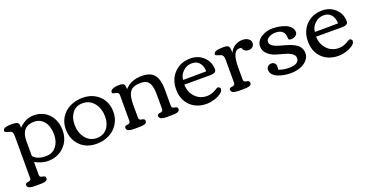

<svg xmlns="http://www.w3.org/2000/svg" viewBox="-32 -1113 3738 1947"><g transform="rotate(-20 1837.0 -139.5)"><path d="M462.9 -225.1Q462.9 -278.3 447 -320.6Q431.2 -362.8 397.2 -389.2Q363.3 -415.5 315.9 -415.5Q175.8 -415.5 175.8 -257.8V-97.2Q215.3 -45.9 312 -45.9Q382.3 -45.9 422.6 -96.4Q462.9 -147 462.9 -225.1ZM-1.5 -431.6Q-1.5 -444.3 7.6 -452.6Q16.6 -460.9 33.2 -464.4Q49.8 -467.8 63.7 -468.8Q77.6 -469.7 96.7 -469.7Q138.2 -469.7 154.8 -460Q171.4 -450.2 171.4 -418Q171.4 -408.2 170.9 -403.3Q208.5 -439.9 246.6 -459Q284.7 -478 335 -478Q402.8 -478 454.3 -444.8Q505.9 -411.6 532.2 -357.2Q558.6 -302.7 558.6 -235.8Q558.6 -129.9 489.3 -61Q419.9 7.8 313 7.8Q252.9 7.8 175.8 -31.7V106.9Q175.8 122.1 185.5 129.2Q195.3 136.2 207.3 137Q219.2 137.7 229 143.6Q238.8 149.4 238.8 162.1Q238.8 175.3 231.7 183.6Q224.6 191.9 209.2 195.3Q193.8 198.7 181.9 199.5Q169.9 200.2 147.9 200.2Q141.1 200.2 127.2 200.4Q113.3 200.7 106 200.7Q86.9 200.7 73.5 199.2Q60.1 197.8 46.9 193.8Q33.7 189.9 26.9 181.2Q20 172.4 20 159.2Q20 147.5 29.8 142.6Q39.6 137.7 51.5 137.2Q63.5 136.7 73.2 129.6Q83 122.6 83 106.9V-333.5Q83 -368.7 77.9 -382.1Q72.8 -395.5 54.7 -402.3Q52.7 -403.3 34.9 -407.5Q17.1 -411.6 7.8 -417.2Q-1.5 -422.9 -1.5 -431.6Z M836.9 12.2Q726.6 12.2 659.2 -57.4Q591.8 -127 591.8 -233.9Q591.8 -305.2 627.4 -360.8Q663.1 -416.5 723.9 -446Q784.7 -475.6 859.4 -475.6Q966.8 -475.6 1036.6 -408.7Q1106.4 -341.8 1106.4 -235.8Q1106.4 -162.6 1070.6 -105.7Q1034.7 -48.8 973.6 -18.3Q912.6 12.2 836.9 12.2ZM1011.2 -218.3Q1011.2 -304.7 964.4 -364.3Q917.5 -423.8 840.3 -423.8Q770.5 -423.8 731 -373.5Q691.4 -323.2 691.4 -245.1Q691.4 -160.2 737.8 -101.1Q784.2 -42 857.9 -42Q929.7 -42 970.5 -91.3Q1011.2 -140.6 1011.2 -218.3Z M1157.2 -428.7Q1157.2 -443.4 1174.1 -453.4Q1190.9 -463.4 1210.4 -467Q1230 -470.7 1248 -470.7Q1290.5 -470.7 1303 -458.3Q1315.4 -445.8 1315.4 -402.8Q1382.3 -478.5 1499.5 -478.5Q1594.7 -478.5 1634.5 -426.5Q1674.3 -374.5 1674.3 -269V-93.3Q1674.3 -78.1 1684.1 -71Q1693.8 -64 1705.8 -63.2Q1717.8 -62.5 1727.5 -56.6Q1737.3 -50.8 1737.3 -38.1Q1737.3 -24.9 1730 -16.6Q1722.7 -8.3 1707 -4.9Q1691.4 -1.5 1679.2 -0.7Q1667 0 1645 0Q1638.2 0 1624.3 0.2Q1610.4 0.5 1603 0.5Q1584 0.5 1570.6 -1Q1557.1 -2.4 1543.9 -6.3Q1530.8 -10.3 1523.9 -19Q1517.1 -27.8 1517.1 -41Q1517.1 -52.7 1526.9 -57.6Q1536.6 -62.5 1548.6 -63Q1560.5 -63.5 1570.3 -70.6Q1580.1 -77.6 1580.1 -93.3V-235.4Q1580.1 -282.2 1575.7 -313Q1571.3 -343.8 1559.1 -368.4Q1546.9 -393.1 1523.7 -404.3Q1500.5 -415.5 1464.8 -415.5Q1421.4 -415.5 1393.1 -404.8Q1364.7 -394 1348.6 -370.1Q1332.5 -346.2 1326.2 -313.7Q1319.8 -281.2 1319.8 -232.9V-93.3Q1319.8 -78.1 1329.6 -71Q1339.4 -64 1351.3 -63.2Q1363.3 -62.5 1373 -56.6Q1382.8 -50.8 1382.8 -38.1Q1382.8 -24.9 1375.7 -16.6Q1368.7 -8.3 1353.3 -4.9Q1337.9 -1.5 1325.9 -0.7Q1314 0 1292 0Q1285.2 0 1271.2 0.2Q1257.3 0.5 1250 0.5Q1231 0.5 1217.5 -1Q1204.1 -2.4 1190.9 -6.3Q1177.7 -10.3 1170.9 -19Q1164.1 -27.8 1164.1 -41Q1164.1 -52.7 1173.8 -57.6Q1183.6 -62.5 1195.6 -63Q1207.5 -63.5 1217.3 -70.6Q1227.1 -77.6 1227.1 -93.3V-372.1Q1227.1 -400.4 1191.9 -406.2Q1167.5 -410.2 1162.4 -414.8Q1157.2 -419.4 1157.2 -428.7Z M2023.4 -476.6Q2106.9 -476.6 2164.3 -422.6Q2221.7 -368.7 2221.7 -287.1Q2221.7 -247.6 2159.2 -247.6H1876.5Q1877.4 -168.5 1927.7 -114.3Q1978 -60.1 2054.7 -60.1Q2105.5 -60.1 2153.3 -89.8Q2178.7 -105.5 2184.6 -105.5Q2192.9 -105.5 2201.9 -98.4Q2210.9 -91.3 2210.9 -81.1Q2210.9 -54.2 2176.5 -31.5Q2142.1 -8.8 2100.6 2.2Q2059.1 13.2 2027.8 13.2Q1917 13.2 1849.4 -53.2Q1781.7 -119.6 1781.7 -229.5Q1781.7 -339.4 1849.9 -408Q1918 -476.6 2023.4 -476.6ZM2131.8 -298.8Q2130.9 -355 2102.5 -390.1Q2074.2 -425.3 2021 -425.3Q1965.3 -425.3 1924.6 -386.2Q1883.8 -347.2 1881.3 -296.9H1995.6Q2071.8 -296.9 2131.8 -298.8Z M2445.8 -383.3Q2462.4 -425.3 2500.7 -449.2Q2539.1 -473.1 2584.5 -473.1Q2619.6 -473.1 2645.8 -455.8Q2671.9 -438.5 2671.9 -410.2Q2671.9 -385.3 2654.8 -369.4Q2637.7 -353.5 2612.3 -353.5Q2587.9 -353.5 2570.1 -366.7Q2552.2 -379.9 2546.9 -400.9Q2534.2 -402.8 2525.9 -402.8Q2449.7 -402.8 2449.7 -227.5V-93.3Q2449.7 -78.1 2459.5 -71Q2469.2 -64 2481.2 -63.2Q2493.2 -62.5 2502.9 -56.6Q2512.7 -50.8 2512.7 -38.1Q2512.7 -24.9 2505.6 -16.6Q2498.5 -8.3 2483.2 -4.9Q2467.8 -1.5 2455.8 -0.7Q2443.8 0 2421.9 0Q2415 0 2401.1 0.2Q2387.2 0.5 2379.9 0.5Q2360.8 0.5 2347.4 -1Q2334 -2.4 2320.8 -6.3Q2307.6 -10.3 2300.8 -19Q2293.9 -27.8 2293.9 -41Q2293.9 -52.7 2303.7 -57.6Q2313.5 -62.5 2325.4 -63Q2337.4 -63.5 2347.2 -70.6Q2356.9 -77.6 2356.9 -93.3V-334.5Q2356.9 -356.9 2354 -370.4Q2351.1 -383.8 2343.5 -391.1Q2335.9 -398.4 2328.9 -401.4Q2321.8 -404.3 2306.6 -408.7Q2291.5 -413.1 2280.8 -418Q2272.5 -421.9 2272.5 -430.7Q2272.5 -469.7 2377.4 -469.7Q2421.9 -469.7 2433.8 -454.3Q2445.8 -439 2445.8 -383.3Z M2933.6 -44.4Q3043.5 -44.4 3043.5 -111.8Q3043.5 -162.6 2944.3 -191.4Q2925.8 -196.8 2899.7 -203.9Q2873.5 -210.9 2859.4 -215.1Q2845.2 -219.2 2833 -224.1Q2790 -240.7 2760.3 -272.5Q2730.5 -304.2 2730.5 -347.7Q2730.5 -403.8 2783.9 -440.9Q2837.4 -478 2913.1 -478Q2948.7 -478 2984.1 -471.2Q3019.5 -464.4 3051.3 -451.2Q3083 -438 3102.8 -414.6Q3122.6 -391.1 3122.6 -361.3Q3122.6 -340.3 3102.3 -325.2Q3082 -310.1 3058.1 -310.1Q3038.6 -310.1 3031.5 -314.2Q3024.4 -318.4 3024.4 -333.5Q3024.4 -427.7 2924.3 -427.7Q2882.8 -427.7 2852.1 -409.4Q2821.3 -391.1 2821.3 -361.8Q2821.3 -348.1 2830.1 -336.4Q2838.9 -324.7 2851.1 -316.9Q2863.3 -309.1 2882.8 -301.3Q2902.3 -293.5 2917.2 -289.3Q2932.1 -285.2 2953.6 -279.5Q2975.1 -273.9 2983.9 -271Q3011.2 -262.7 3031 -255.1Q3050.8 -247.6 3072.8 -235.4Q3094.7 -223.1 3108.4 -209.2Q3122.1 -195.3 3131.1 -174.8Q3140.1 -154.3 3140.1 -129.9Q3140.1 -85.4 3109.1 -52.2Q3078.1 -19 3031.7 -3.2Q2985.4 12.7 2933.6 12.7Q2897.5 12.7 2862.5 6.6Q2827.6 0.5 2795.7 -12Q2763.7 -24.4 2744.1 -46.9Q2724.6 -69.3 2724.6 -98.6Q2724.6 -120.1 2740.7 -134Q2756.8 -147.9 2777.3 -147.9Q2797.9 -147.9 2812.3 -135.3Q2826.7 -122.6 2826.7 -97.7Q2826.7 -85 2823.2 -63.5Q2875 -44.4 2933.6 -44.4Z M3445.8 -476.6Q3529.3 -476.6 3586.7 -422.6Q3644 -368.7 3644 -287.1Q3644 -247.6 3581.5 -247.6H3298.8Q3299.8 -168.5 3350.1 -114.3Q3400.4 -60.1 3477.1 -60.1Q3527.8 -60.1 3575.7 -89.8Q3601.1 -105.5 3606.9 -105.5Q3615.2 -105.5 3624.3 -98.4Q3633.3 -91.3 3633.3 -81.1Q3633.3 -54.2 3598.9 -31.5Q3564.5 -8.8 3522.9 2.2Q3481.4 13.2 3450.2 13.2Q3339.4 13.2 3271.7 -53.2Q3204.1 -119.6 3204.1 -229.5Q3204.1 -339.4 3272.2 -408Q3340.3 -476.6 3445.8 -476.6ZM3554.2 -298.8Q3553.2 -355 3524.9 -390.1Q3496.6 -425.3 3443.4 -425.3Q3387.7 -425.3 3346.9 -386.2Q3306.2 -347.2 3303.7 -296.9H3418Q3494.1 -296.9 3554.2 -298.8Z"/></g></svg>

Font: Corben
Style: Regular
Weight: 400
Designer: vernon adams
Foundry: vernon adams
Version: Version 1.100